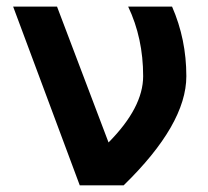

<svg xmlns="http://www.w3.org/2000/svg" viewBox="-20 -557 626 577"><path d="M219.7 0 19.5 -537.1H151.4L306.2 -128.9Q410.2 -233.9 410.2 -328.1Q410.2 -442.4 365.2 -537.1Q365.2 -537.1 497.1 -537.1Q540 -439 540 -328.1Q540 -183.6 351.6 0Z"/></svg>

Font: Consola Mono
Style: Bold
Weight: 700
Monospace: yes
Designer: Wojciech Kalinowski "wmk69" (wmk69@o2.pl)
Foundry: Wojciech Kalinowski "wmk69" (wmk69@o2.pl)
Version: Version 2.1.0